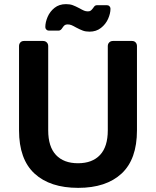

<svg xmlns="http://www.w3.org/2000/svg" viewBox="-20 -898 754 928"><path d="M358 10Q222 10 147 -59Q72 -128 72 -268V-675Q72 -686 78.5 -693Q85 -700 96 -700H188Q199 -700 206 -693Q213 -686 213 -675V-268Q213 -189 250.5 -149Q288 -109 357 -109Q426 -109 463.5 -149Q501 -189 501 -268V-675Q501 -686 508 -693Q515 -700 526 -700H618Q629 -700 635.5 -693Q642 -686 642 -675V-268Q642 -128 567.5 -59Q493 10 358 10ZM413 -745Q394 -745 380.5 -750Q367 -755 348 -765Q334 -773 325.5 -776.5Q317 -780 307 -780Q298 -780 293 -776.5Q288 -773 282 -764Q274 -750 263 -750H216Q209 -750 204 -755Q199 -760 199 -767Q199 -790 210 -816Q221 -842 243.5 -860Q266 -878 299 -878Q318 -878 331.5 -873Q345 -868 364 -858Q378 -850 386.5 -846.5Q395 -843 405 -843Q414 -843 419 -847Q424 -851 430 -859Q435 -867 439 -870Q443 -873 450 -873H496Q504 -873 509 -868Q514 -863 514 -856Q514 -833 502.5 -807Q491 -781 468 -763Q445 -745 413 -745Z"/></svg>

Font: Rubik AZ
Style: Regular
Weight: 500
Designer: Hubert and Fischer
Foundry: Hubert & Fischer
Version: Version 2.000